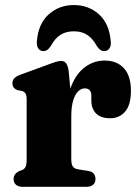

<svg xmlns="http://www.w3.org/2000/svg" viewBox="-20 -722 538 742"><path d="M235.5 -265Q235.5 -340 255.5 -389.5Q275.5 -439 309.5 -463.5Q343.5 -488 384 -488Q432 -488 459 -458.2Q486 -428.5 486 -371.5Q486 -317 463.8 -291Q441.5 -265 406 -265Q370 -265 351.8 -283Q333.5 -301 333 -332.5V-352Q333 -366.5 326.5 -373.5Q320 -380.5 307.5 -380.5Q294 -380.5 282 -369Q270 -357.5 262.8 -333.5Q255.5 -309.5 255.5 -272.5ZM245.5 -446.5 255.5 -338.5V-106Q255.5 -88 261.2 -79Q267 -70 282.5 -67.5L321 -61.5Q335.5 -59 342.2 -51Q349 -43 349 -30Q349 -16 339.8 -8Q330.5 0 313 0H68Q51 0 41.8 -8Q32.5 -16 32.5 -30Q32.5 -40.5 37.8 -47.8Q43 -55 53.5 -60.5L67 -65.5Q75 -69.5 79 -77.8Q83 -86 83 -106V-337Q83 -354 78.5 -360.8Q74 -367.5 65 -370.5L48 -373.5Q38.5 -377 33.2 -383.5Q28 -390 28 -400Q28 -411.5 35 -419.2Q42 -427 58 -433L158 -469.5Q181.5 -478.5 194.5 -482.5Q207.5 -486.5 216 -486.5Q228.5 -486.5 235.5 -477.5Q242.5 -468.5 245.5 -446.5ZM265.5 -601Q235.5 -601 214.2 -587.8Q193 -574.5 176.5 -544.5Q164 -524.5 148 -524.5Q135 -524.5 128 -535Q121 -545.5 122.5 -562.5Q128 -630.5 168.2 -666.5Q208.5 -702.5 265.5 -702.5Q322.5 -702.5 362.5 -666.5Q402.5 -630.5 408 -562.5Q410 -545.5 402.8 -535Q395.5 -524.5 382.5 -524.5Q366.5 -524.5 354 -544.5Q338 -573.5 317 -587.2Q296 -601 265.5 -601Z"/></svg>

Font: Fraunces 28pt Soft Wonky
Style: Bold
Weight: 700
Version: Version 1.000;[b76b70a41]